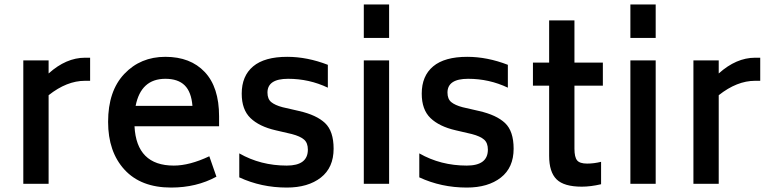

<svg xmlns="http://www.w3.org/2000/svg" viewBox="-20 -828 3475 865"><path d="M363 -568H386V-464H363Q281 -464 199 -399V0H85V-556H199V-497Q278 -568 363 -568Z M586 -259Q595 -82 763 -82Q834 -82 923 -124L955 -32Q865 17 751 17Q615 17 541 -63.5Q467 -144 467 -279Q467 -418 540 -495Q613 -572 725 -572Q838 -572 902.5 -503.5Q967 -435 967 -304V-259ZM725 -473Q615 -473 591 -351H847Q842 -414 812 -443.5Q782 -473 725 -473Z M1272 17Q1157 17 1058 -29V-137Q1154 -82 1272 -82Q1367 -82 1367 -154Q1367 -184 1350 -199Q1333 -214 1295 -224L1222 -241Q1148 -258 1108.5 -296Q1069 -334 1069 -406Q1069 -486 1120.5 -529Q1172 -572 1274 -572Q1364 -572 1457 -536V-433Q1373 -473 1278 -473Q1185 -473 1185 -411Q1185 -382 1202 -368Q1219 -354 1253 -345L1327 -328Q1406 -310 1444.5 -273.5Q1483 -237 1483 -158Q1483 -73 1425.5 -28Q1368 17 1272 17Z M1619 -657V-808H1733V-657ZM1619 0V-556H1733V0Z M2083 17Q1968 17 1869 -29V-137Q1965 -82 2083 -82Q2178 -82 2178 -154Q2178 -184 2161 -199Q2144 -214 2106 -224L2033 -241Q1959 -258 1919.5 -296Q1880 -334 1880 -406Q1880 -486 1931.5 -529Q1983 -572 2085 -572Q2175 -572 2268 -536V-433Q2184 -473 2089 -473Q1996 -473 1996 -411Q1996 -382 2013 -368Q2030 -354 2064 -345L2138 -328Q2217 -310 2255.5 -273.5Q2294 -237 2294 -158Q2294 -73 2236.5 -28Q2179 17 2083 17Z M2696 -442H2568V-158Q2568 -120 2580 -105.5Q2592 -91 2625 -91Q2656 -91 2688 -99V2Q2641 13 2601 13Q2521 13 2487.5 -20Q2454 -53 2454 -126V-442H2381V-546H2454V-736H2568V-546H2696Z M2820 -657V-808H2934V-657ZM2820 0V-556H2934V0Z M3382 -568H3405V-464H3382Q3300 -464 3218 -399V0H3104V-556H3218V-497Q3297 -568 3382 -568Z"/></svg>

Font: Biryani DemiBold
Style: Regular
Weight: 600
Designer: Dan Reynolds and Mathieu Réguer
Foundry: Dan Reynolds and Mathieu Réguer
Version: Version 1.003;PS 001.003;hotconv 1.0.70;makeotf.lib2.5.58329